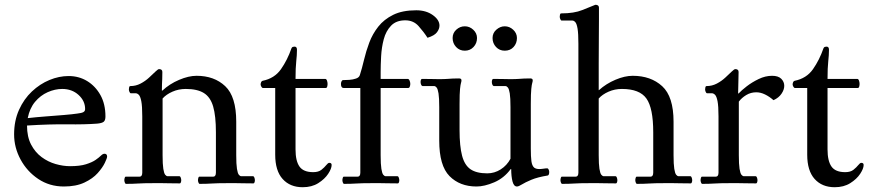

<svg xmlns="http://www.w3.org/2000/svg" viewBox="-20 -767 3644 803"><path d="M387 -250Q335 -246 262 -247Q189 -248 93 -242Q93 -195 110 -162.5Q127 -130 154 -110Q181 -90 212.5 -81Q244 -72 273 -72Q314 -72 339.5 -80Q365 -88 379.5 -98Q394 -108 402 -116Q410 -124 417 -124Q428 -124 428 -112Q428 -106 418.5 -86Q409 -66 388.5 -43Q368 -20 333 -3.5Q298 13 247 13Q187 13 140 -18.5Q93 -50 66 -100Q39 -150 39 -205Q39 -262 59.5 -307.5Q80 -353 113.5 -384.5Q147 -416 187 -432.5Q227 -449 267 -449Q310 -449 344.5 -428Q379 -407 400 -369.5Q421 -332 421 -280Q421 -264 414 -258Q407 -252 387 -250ZM240 -395Q210 -395 179.5 -381.5Q149 -368 126.5 -341Q104 -314 96 -273Q131 -277 171 -280Q211 -283 247 -286Q283 -289 303 -292Q321 -294 328.5 -298Q336 -302 336 -311Q336 -345 308.5 -370Q281 -395 240 -395Z M659 -388Q689 -416 729 -433Q769 -450 802 -450Q876 -450 922 -406.5Q968 -363 968 -258V-118Q968 -80 971 -61Q974 -42 979 -36Q984 -30 989 -30H1038Q1042 -30 1044 -24Q1046 -18 1046 -13Q1046 -9 1044.5 -4.5Q1043 0 1040 0Q1013 0 997 -0.5Q981 -1 966.5 -1Q952 -1 931 -1Q888 -1 866 0.5Q844 2 815 2Q812 2 810 -3.5Q808 -9 808 -13Q808 -18 809.5 -23Q811 -28 813 -28H871Q883 -28 883 -45V-214Q883 -282 871.5 -321.5Q860 -361 832.5 -378Q805 -395 757 -395Q727 -395 701 -383.5Q675 -372 660 -355V-118Q660 -80 663 -61Q666 -42 671 -36Q676 -30 681 -30H730Q734 -30 736 -24Q738 -18 738 -13Q738 -9 736.5 -4.5Q735 0 732 0Q705 0 688.5 -0.5Q672 -1 658 -1Q644 -1 623 -1Q580 -1 558 0.5Q536 2 507 2Q504 2 502 -3.5Q500 -9 500 -13Q500 -18 501.5 -23Q503 -28 505 -28H563Q575 -28 575 -45V-280Q575 -323 571 -343.5Q567 -364 560.5 -370.5Q554 -377 547 -377H527Q524 -377 521.5 -382.5Q519 -388 519 -393Q519 -396 520 -401.5Q521 -407 525 -407Q548 -407 568 -417.5Q588 -428 603.5 -442.5Q619 -457 630 -467.5Q641 -478 645 -478Q659 -478 659 -466Q659 -448 658.5 -436.5Q658 -425 657.5 -415Q657 -405 657 -388Z M1131 -399H1080Q1076 -399 1073 -404.5Q1070 -410 1070 -414Q1070 -418 1072 -423Q1074 -428 1078 -429Q1128 -439 1155 -477.5Q1182 -516 1199 -565Q1201 -570 1205 -571Q1209 -572 1212 -572Q1222 -572 1222 -559Q1222 -537 1219 -510.5Q1216 -484 1216 -437H1340Q1345 -437 1347.5 -430Q1350 -423 1350 -416Q1350 -411 1348.5 -405Q1347 -399 1342 -399H1216V-142Q1216 -94 1232.5 -70.5Q1249 -47 1290 -47Q1312 -47 1324.5 -57Q1337 -67 1344.5 -76.5Q1352 -86 1357 -86Q1367 -86 1367 -77Q1367 -62 1352.5 -40Q1338 -18 1311 -1Q1284 16 1246 16Q1193 16 1162 -18.5Q1131 -53 1131 -120Z M1487 -399H1417Q1406 -399 1406 -416Q1406 -422 1408.5 -427Q1411 -432 1415 -432Q1426 -432 1441 -433Q1456 -434 1469 -438.5Q1482 -443 1485 -453Q1494 -481 1502.5 -517Q1511 -553 1524.5 -589Q1538 -625 1562 -655.5Q1586 -686 1624.5 -705Q1663 -724 1721 -724Q1762 -724 1790 -704Q1818 -684 1818 -660Q1818 -646 1807.5 -632Q1797 -618 1768 -609Q1752 -634 1730.5 -658Q1709 -682 1675 -682Q1637 -682 1615.5 -659.5Q1594 -637 1585 -603Q1576 -569 1574 -532Q1572 -495 1572 -466V-437H1685Q1690 -437 1693 -430Q1696 -423 1696 -416Q1696 -411 1694 -405Q1692 -399 1687 -399H1572V-118Q1572 -80 1575 -61Q1578 -42 1583 -36Q1588 -30 1593 -30H1642Q1646 -30 1648 -24Q1650 -18 1650 -13Q1650 -9 1648.5 -4.5Q1647 0 1644 0Q1617 0 1600.5 -0.5Q1584 -1 1570 -1Q1556 -1 1535 -1Q1492 -1 1470 0.5Q1448 2 1419 2Q1416 2 1414 -3.5Q1412 -9 1412 -13Q1412 -18 1413.5 -23Q1415 -28 1417 -28H1475Q1487 -28 1487 -45Z M1902 -223Q1902 -156 1912.5 -116Q1923 -76 1948 -59Q1973 -42 2018 -42Q2048 -42 2074 -58.5Q2100 -75 2115 -103V-319Q2115 -358 2112 -376.5Q2109 -395 2104 -401Q2099 -407 2094 -407H2045Q2041 -408 2039 -413.5Q2037 -419 2037 -424Q2037 -429 2038.5 -433Q2040 -437 2043 -437Q2068 -437 2084.5 -436.5Q2101 -436 2114 -436Q2137 -436 2149 -437Q2161 -438 2171.5 -438.5Q2182 -439 2198 -439Q2208 -439 2208 -431Q2208 -426 2206 -420Q2204 -414 2202 -395Q2200 -376 2200 -332V-146Q2200 -112 2202.5 -93Q2205 -74 2214 -66Q2222 -60 2235 -60Q2244 -60 2253 -61.5Q2262 -63 2269 -63Q2272 -63 2274.5 -58Q2277 -53 2277 -48Q2277 -35 2271 -33Q2228 -26 2202 -15Q2176 -4 2162.5 4.5Q2149 13 2142 13Q2129 13 2123.5 -8Q2118 -29 2118 -60H2116Q2088 -22 2047 -4.5Q2006 13 1973 13Q1903 13 1860 -30.5Q1817 -74 1817 -179V-319Q1817 -358 1814 -376.5Q1811 -395 1806 -401Q1801 -407 1796 -407H1747Q1743 -408 1741 -413.5Q1739 -419 1739 -424Q1739 -429 1740.5 -433Q1742 -437 1745 -437Q1770 -437 1786.5 -436.5Q1803 -436 1816 -436Q1839 -436 1851 -437Q1863 -438 1873.5 -438.5Q1884 -439 1900 -439Q1910 -439 1910 -431Q1910 -426 1908 -420Q1906 -414 1904 -395Q1902 -376 1902 -332ZM1924 -555Q1902 -555 1887.5 -570.5Q1873 -586 1873 -608Q1873 -629 1888.5 -643Q1904 -657 1924 -657Q1944 -657 1959.5 -642.5Q1975 -628 1975 -608Q1975 -586 1960.5 -570.5Q1946 -555 1924 -555ZM2091 -555Q2069 -555 2054.5 -570.5Q2040 -586 2040 -608Q2040 -629 2056 -643Q2072 -657 2091 -657Q2111 -657 2126.5 -642.5Q2142 -628 2142 -608Q2142 -586 2128 -570.5Q2114 -555 2091 -555Z M2485 -390Q2515 -417 2554 -433.5Q2593 -450 2626 -450Q2702 -450 2749.5 -406.5Q2797 -363 2797 -258V-118Q2797 -80 2800 -61Q2803 -42 2808 -36Q2813 -30 2818 -30H2867Q2871 -30 2873 -24Q2875 -18 2875 -13Q2875 -9 2873.5 -4.5Q2872 0 2869 0Q2842 0 2825.5 -0.5Q2809 -1 2795 -1Q2781 -1 2760 -1Q2717 -1 2695 0.5Q2673 2 2644 2Q2641 2 2639 -3.5Q2637 -9 2637 -13Q2637 -18 2638.5 -23Q2640 -28 2642 -28H2700Q2712 -28 2712 -45V-214Q2712 -315 2683.5 -355Q2655 -395 2581 -395Q2551 -395 2525 -383.5Q2499 -372 2484 -355V-118Q2484 -80 2487 -61Q2490 -42 2495 -36Q2500 -30 2505 -30H2554Q2558 -30 2560 -24Q2562 -18 2562 -13Q2562 -9 2560.5 -4.5Q2559 0 2556 0Q2529 0 2512.5 -0.5Q2496 -1 2482 -1Q2468 -1 2447 -1Q2404 -1 2382 0.5Q2360 2 2331 2Q2328 2 2326 -3.5Q2324 -9 2324 -13Q2324 -18 2325.5 -23Q2327 -28 2329 -28H2387Q2399 -28 2399 -45V-584Q2399 -627 2395.5 -647.5Q2392 -668 2386 -674.5Q2380 -681 2374 -681H2329Q2326 -681 2323.5 -686.5Q2321 -692 2321 -697Q2321 -700 2322 -705.5Q2323 -711 2327 -711Q2381 -711 2415.5 -725Q2450 -739 2470 -747Q2485 -747 2485 -735Q2485 -721 2485 -686.5Q2485 -652 2484.5 -604Q2484 -556 2484 -501Q2484 -446 2484 -390Z M3069 -376Q3081 -389 3103 -406Q3125 -423 3153 -436.5Q3181 -450 3209 -450Q3235 -450 3247.5 -437.5Q3260 -425 3260 -408Q3260 -392 3248.5 -375Q3237 -358 3215 -348Q3198 -363 3179.5 -372Q3161 -381 3143 -381Q3120 -381 3101 -369.5Q3082 -358 3070 -342V-118Q3070 -80 3073 -61Q3076 -42 3081 -36Q3086 -30 3091 -30H3140Q3144 -30 3146 -24Q3148 -18 3148 -13Q3148 -9 3146.5 -4.5Q3145 0 3142 0Q3115 0 3098.5 -0.5Q3082 -1 3068 -1Q3054 -1 3033 -1Q2990 -1 2968 0.5Q2946 2 2917 2Q2914 2 2912 -3.5Q2910 -9 2910 -13Q2910 -18 2911.5 -23Q2913 -28 2915 -28H2973Q2985 -28 2985 -45V-280Q2985 -323 2981 -343.5Q2977 -364 2970.5 -370.5Q2964 -377 2957 -377H2937Q2934 -377 2931.5 -382.5Q2929 -388 2929 -393Q2929 -396 2930 -401.5Q2931 -407 2935 -407Q2958 -407 2978 -417.5Q2998 -428 3013.5 -442.5Q3029 -457 3040 -467.5Q3051 -478 3055 -478Q3069 -478 3069 -466Q3069 -438 3068 -419.5Q3067 -401 3067 -376Z M3356 -399H3305Q3301 -399 3298 -404.5Q3295 -410 3295 -414Q3295 -418 3297 -423Q3299 -428 3303 -429Q3353 -439 3380 -477.5Q3407 -516 3424 -565Q3426 -570 3430 -571Q3434 -572 3437 -572Q3447 -572 3447 -559Q3447 -537 3444 -510.5Q3441 -484 3441 -437H3565Q3570 -437 3572.5 -430Q3575 -423 3575 -416Q3575 -411 3573.5 -405Q3572 -399 3567 -399H3441V-142Q3441 -94 3457.5 -70.5Q3474 -47 3515 -47Q3537 -47 3549.5 -57Q3562 -67 3569.5 -76.5Q3577 -86 3582 -86Q3592 -86 3592 -77Q3592 -62 3577.5 -40Q3563 -18 3536 -1Q3509 16 3471 16Q3418 16 3387 -18.5Q3356 -53 3356 -120Z"/></svg>

Font: Sedan
Style: Regular
Weight: 400
Designer: Sebastian Salazar
Foundry: Sebastian Salazar
Version: Version 1.100; ttfautohint (v1.8.4.7-5d5b)